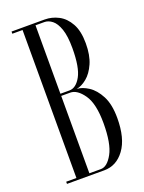

<svg xmlns="http://www.w3.org/2000/svg" viewBox="-135 -764 620 829"><g transform="rotate(-20 175.0 -350.0)"><path d="M25.5 0V-10H72.5V-690H25.5V-700H177.5Q211 -700 241 -684.2Q271 -668.5 290.2 -634Q309.5 -599.5 309.5 -543Q309.5 -488 293.2 -451.2Q277 -414.5 253 -394.8Q229 -375 205.5 -371Q230 -370 258.2 -351.8Q286.5 -333.5 306.8 -294.8Q327 -256 327 -193.5Q327 -100 290.2 -50Q253.5 0 197 0ZM132 -375.5H173.5Q204 -375.5 226 -415Q248 -454.5 248 -543Q248 -598.5 236.8 -630.8Q225.5 -663 208.2 -676.5Q191 -690 172.5 -690H132ZM132 -10H185Q214.5 -10 239 -54.5Q263.5 -99 263.5 -192.5Q263.5 -282 234.5 -323.8Q205.5 -365.5 173.5 -365.5H132Z"/></g></svg>

Font: Imbue 100pt Light
Style: Regular
Weight: 300
Designer: Tyler Finck
Foundry: Etcetera Type Company
Version: Version 1.102; ttfautohint (v1.8.3)